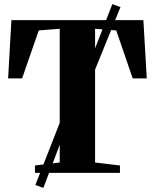

<svg xmlns="http://www.w3.org/2000/svg" viewBox="-20 -841 753 934"><path d="M270.5 -50.5V-701L168.5 -693L87.5 -459.5H19.5L35.5 -743H677.5L694 -459.5H625.5L545.5 -693L442.5 -701V-50.5L563.5 -36V0H150V-36ZM152 59 325.5 -383.5 364.5 -406 526.5 -821 566 -806.5 398.5 -394 358.5 -368.5 191 73Z"/></svg>

Font: Merriweather 96pt ExtraBold
Style: Regular
Weight: 800
Version: Version 2.100